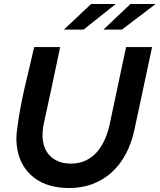

<svg xmlns="http://www.w3.org/2000/svg" viewBox="-20 -937 804 967"><path d="M62 0ZM656 -279Q641 -212 612 -158.5Q583 -105 541 -67.5Q499 -30 445.5 -10Q392 10 329 10Q220 10 152.5 -41.5Q85 -93 68 -181Q63 -207 62.5 -234Q62 -261 67 -291Q73 -340 82.5 -391.5Q92 -443 104 -495Q116 -547 128.5 -598.5Q141 -650 152 -700H283Q263 -602 242 -505.5Q221 -409 200 -312Q192 -270 195 -238Q200 -180 238 -146.5Q276 -113 338 -113Q378 -113 410.5 -128Q443 -143 467 -170Q491 -197 508 -235Q525 -273 534 -319Q554 -415 574.5 -509Q595 -603 615 -700H746Q723 -594 701 -489.5Q679 -385 656 -279ZM439 -917H563L401 -788H302ZM637 -917H764L594 -788H501Z"/></svg>

Font: Rosa Sans SemiBold
Style: Italic
Weight: 600
Italic angle: -12°
Designer: Pentagram / MCKL
Foundry: Pentagram / MCKL
Version: Version 1.005;September 16, 2019;FontCreator 11.5.0.2425 64-